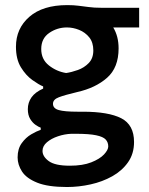

<svg xmlns="http://www.w3.org/2000/svg" viewBox="-20 -529 584 752"><path d="M242.5 203.5Q168 203.5 125.8 186.5Q83.5 169.5 66.2 142.8Q49 116 49 87.5Q49 54 65 31.8Q81 9.5 102.5 -3Q124 -15.5 139.5 -20.5V-29Q131.5 -31.5 119.5 -39.8Q107.5 -48 98.2 -63.2Q89 -78.5 89 -101.5Q89 -127 103.2 -147.5Q117.5 -168 149 -182V-190.5Q132 -197.5 106.8 -215.5Q81.5 -233.5 62 -265.2Q42.5 -297 42.5 -346Q42.5 -417.5 95 -463.2Q147.5 -509 243.5 -509Q268.5 -509 287.5 -506.5Q306.5 -504 327 -501.5Q347.5 -498.5 377.5 -498.5H525V-421.5H423.5Q444.5 -387 444.5 -339.5Q444.5 -264 399.2 -224.2Q354 -184.5 282.5 -168.5Q234 -157 210.8 -148.2Q187.5 -139.5 187.5 -122.5Q187.5 -104.5 210 -98Q232.5 -91.5 283.5 -91.5H304.5Q405 -91.5 455 -65.8Q505 -40 505 27Q505 73 481.5 106.5Q458 140 419.5 161.5Q381 183 334.8 193.2Q288.5 203.5 242.5 203.5ZM239 -243Q260 -246 284.8 -254.8Q309.5 -263.5 327.5 -282Q345.5 -300.5 345.5 -331.5Q345.5 -363 329.5 -382.8Q313.5 -402.5 289.8 -412Q266 -421.5 242 -421.5Q204 -421.5 172.8 -400Q141.5 -378.5 141.5 -337Q141.5 -296.5 171.5 -272.8Q201.5 -249 239 -243ZM253.5 120Q304 120 337.5 106.8Q371 93.5 387.5 75.8Q404 58 404 44.5Q404 28.5 394 17.5Q384 6.5 356.5 0.8Q329 -5 277 -5H259.5Q233 -4 207 4.8Q181 13.5 163.8 28.2Q146.5 43 146.5 62Q146.5 84 171 102Q195.5 120 253.5 120Z"/></svg>

Font: Heraclito Medium
Style: Regular
Weight: 500
Designer: Kostas Bartsokas (font) & Cristiano Sobral (main changes)
Foundry: Kostas Bartsokas (font) & Cristiano Sobral (main changes)
Version: Version 1.00;July 8, 2020;FontCreator 13.0.0.2655 64-bit